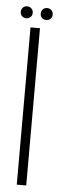

<svg xmlns="http://www.w3.org/2000/svg" viewBox="-67 -703 224 728"><g transform="rotate(5 45.0 -338.5)"><path d="M26 0H62V-598.5H26ZM7 -631.5Q16 -631.5 22.8 -637.8Q29.5 -644 29.5 -654Q29.5 -664 22.8 -670.5Q16 -677 7 -677Q-3 -677 -9.5 -670.5Q-16 -664 -16 -654Q-16 -644 -9.5 -637.8Q-3 -631.5 7 -631.5ZM82.5 -631.5Q92.5 -631.5 99 -637.8Q105.5 -644 105.5 -654Q105.5 -664 99 -670.5Q92.5 -677 82.5 -677Q73 -677 66.5 -670.5Q60 -664 60 -654Q60 -644 66.5 -637.8Q73 -631.5 82.5 -631.5Z"/></g></svg>

Font: Anybody ExtraCondensed ExtraLight
Style: Regular
Weight: 250
Width: 2
Version: Version 1.113;gftools[0.9.25]